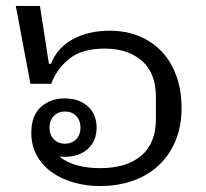

<svg xmlns="http://www.w3.org/2000/svg" viewBox="-20 -612 692 644"><path d="M315 12Q270 12 228.5 0.5Q187 -11 155 -33.5Q123 -56 104 -89.5Q85 -123 85 -167Q85 -224 117 -253Q149 -282 197 -282Q245 -282 274.5 -255.5Q304 -229 304 -184Q304 -139 274.5 -112.5Q245 -86 197 -86Q186 -86 181 -87L180 -86Q206 -66 240.5 -57Q275 -48 315 -48Q405 -48 454 -90Q503 -132 503 -213V-286Q503 -367 456 -408Q409 -449 331 -449Q255 -449 212.5 -415Q170 -381 152 -331H82L33 -592H114L144 -398H151Q172 -452 224.5 -480.5Q277 -509 348 -509Q402 -509 446 -491Q490 -473 522 -439.5Q554 -406 571.5 -357.5Q589 -309 589 -249Q589 -189 569 -140.5Q549 -92 513 -58Q477 -24 426.5 -6Q376 12 315 12ZM198 -130Q221 -130 235.5 -145Q250 -160 250 -184Q250 -208 235.5 -223Q221 -238 198 -238Q175 -238 160.5 -223Q146 -208 146 -184Q146 -160 160.5 -145Q175 -130 198 -130Z"/></svg>

Font: IBM Plex Sans Thai Looped
Style: Regular
Weight: 400
Designer: Mike Abbink, Paul van der Laan, Pieter van Rosmalen, Ben Mitchell, Mark Frömberg
Foundry: Bold Monday
Version: Version 1.1